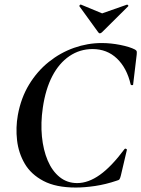

<svg xmlns="http://www.w3.org/2000/svg" viewBox="-20 -829 634 861"><path d="M320 12Q231 12 175 -17.5Q119 -47 91 -95Q63 -143 56.5 -200Q50 -257 60 -313Q74 -390 110.5 -450Q147 -510 199 -551.5Q251 -593 312 -614.5Q373 -636 436 -636Q477 -636 519.5 -627.5Q562 -619 585 -607Q592 -603 593 -599Q594 -595 593 -584L577 -450Q577 -447 572 -447Q567 -447 566 -450Q549 -524 504.5 -566.5Q460 -609 395 -609Q338 -609 291.5 -577.5Q245 -546 214.5 -487.5Q184 -429 172 -346Q162 -278 168 -217Q174 -156 194 -109Q214 -62 247.5 -35Q281 -8 326 -8Q376 -8 428 -45Q480 -82 538 -160Q541 -164 545.5 -161.5Q550 -159 549 -157L522 -42Q519 -30 516 -25.5Q513 -21 504 -19Q454 -2 406.5 5Q359 12 320 12ZM420 -685 336 -801Q335 -803 338 -806.5Q341 -810 344 -808L438 -769L549 -808Q551 -809 554 -806Q557 -803 555 -801L438 -685Q427 -674 420 -685Z"/></svg>

Font: Cormorant Light
Style: Italic
Weight: 300
Italic angle: -10°
Designer: Christian Thalmann (Catharsis Fonts)
Foundry: Catharsis Fonts
Version: Version 4.000